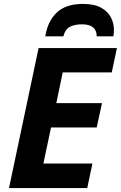

<svg xmlns="http://www.w3.org/2000/svg" viewBox="-20 -959 616 979"><path d="M25.9 0 176.8 -713.9H576.2L549.8 -589.8H299.8L267.1 -433.1H500L473.1 -309.1H240.2L201.2 -125H451.2L424.8 0ZM210.9 -773.9Q223.6 -852.5 270.3 -895.8Q316.9 -939 402.8 -939Q461.4 -939 496.1 -919.4Q530.8 -899.9 545.9 -869.6Q561 -839.4 561 -806.2Q561 -788.1 558.1 -773.9H473.1Q473.1 -835 397.9 -835Q359.9 -835 335.7 -821.8Q311.5 -808.6 303.2 -773.9Z"/></svg>

Font: Open Sans
Style: Bold Italic
Weight: 700
Italic angle: -12°
Designer: Monotype Design Team
Foundry: Monotype Imaging Inc.
Version: Version 3.003; ttfautohint (v1.8.4)